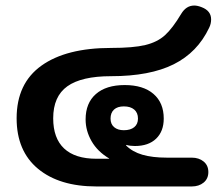

<svg xmlns="http://www.w3.org/2000/svg" viewBox="-20 -673 802 693"><path d="M40 -246Q40 -372 129.5 -436Q219 -500 381 -500Q461 -500 504.5 -510.5Q548 -521 575.5 -546Q603 -571 634 -623Q652 -653 681 -653Q693 -653 708 -647Q742 -634 742 -603Q742 -587 735 -573Q693 -484 607 -441Q521 -398 381 -398Q274 -398 223 -361.5Q172 -325 172 -246Q172 -174 211.5 -137Q251 -100 328 -100H374V-101Q332 -126 310.5 -163.5Q289 -201 289 -242Q289 -301 326 -333.5Q363 -366 430 -366Q497 -366 534 -334Q571 -302 571 -245Q571 -199 543.5 -172.5Q516 -146 467 -146Q449 -146 436 -150L435 -148Q458 -125 494 -114.5Q530 -104 582 -104H672Q698 -104 715 -90Q732 -76 732 -52Q732 -28 715 -14Q698 0 672 0H328Q194 0 117 -64Q40 -128 40 -246ZM478 -245Q478 -266 464.5 -277.5Q451 -289 427 -289Q404 -289 391.5 -277.5Q379 -266 379 -245Q379 -225 392 -214Q405 -203 427 -203Q451 -203 464.5 -214Q478 -225 478 -245Z"/></svg>

Font: Kodchasan
Style: Bold
Weight: 700
Designer: Katatrad Aksorn Co.,Ltd.
Foundry: Cadson Demak Co.,Ltd.
Version: Version 1.000; ttfautohint (v1.6)